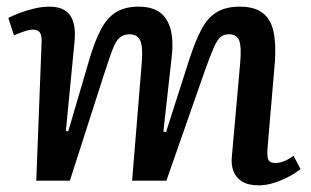

<svg xmlns="http://www.w3.org/2000/svg" viewBox="-20 -543 934 577"><path d="M406 -354Q410 -402 401.5 -421Q393 -440 369 -440Q352 -440 340 -430Q328 -420 318.5 -395Q309 -370 295 -327L190 0H89L105 -415Q106 -436 100 -445Q94 -454 78 -454Q70 -454 57 -450Q44 -446 22 -437L5 -489Q18 -496 39 -504Q60 -512 83.5 -517.5Q107 -523 128 -523Q173 -523 191 -496.5Q209 -470 204 -418L178 -150L185 -148L249 -366Q265 -420 283.5 -455Q302 -490 329 -506.5Q356 -523 396 -523Q438 -523 461.5 -505Q485 -487 493.5 -451.5Q502 -416 495 -363L471 -148L479 -146L549 -365Q567 -420 585.5 -455Q604 -490 631.5 -506.5Q659 -523 700 -523Q745 -523 769.5 -504Q794 -485 802 -448Q810 -411 806 -356L784 -98Q782 -73 786.5 -63Q791 -53 808 -53Q819 -53 833.5 -58.5Q848 -64 862 -75L883 -35Q870 -24 848.5 -12.5Q827 -1 803.5 6.5Q780 14 758 14Q726 14 707.5 2.5Q689 -9 681.5 -28.5Q674 -48 677 -75L702 -356Q706 -404 698.5 -422Q691 -440 668 -440Q653 -440 643 -432Q633 -424 622 -399Q611 -374 593 -323L480 0H377Z"/></svg>

Font: Literata 18pt Medium
Style: Italic
Weight: 500
Italic angle: -2°
Designer: Latin by Veronika Burian and Jose Scaglione. Greek by Irene Vlachou. Cyrillic by Vera Evstafieva
Foundry: TypeTogether
Version: Version 3.103;gftools[0.9.29]